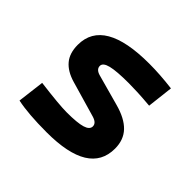

<svg xmlns="http://www.w3.org/2000/svg" viewBox="-132 -684 851 851"><g transform="rotate(45 293.0 -258.5)"><path d="M252.9 9.8Q136.7 9.8 67.9 -4.9L83.5 -131.3Q145 -123.5 187 -119.6Q229 -115.7 252.9 -115.7Q319.3 -115.7 349.1 -124.8Q378.9 -133.8 378.9 -153.8Q378.9 -174.8 348.1 -184.1L179.7 -232.9Q127.9 -248 101.8 -279.1Q75.7 -310.1 75.7 -362.3Q75.7 -527.3 359.4 -527.3Q392.6 -527.3 428.5 -524.9Q464.4 -522.5 504.4 -517.6L490.2 -395Q445.8 -398.9 412.6 -400.4Q379.4 -401.9 356.4 -401.9Q279.8 -401.9 245.4 -393.3Q210.9 -384.8 210.9 -365.2Q210.9 -343.8 240.2 -335.4L385.3 -295.4Q452.1 -277.3 485.1 -242.9Q518.1 -208.5 518.1 -153.3Q518.1 9.8 252.9 9.8Z"/></g></svg>

Font: Cascadia Mono
Style: Bold
Weight: 700
Monospace: yes
Designer: Aaron Bell
Foundry: Saja Typeworks
Version: Version 2404.023; ttfautohint (v1.8.4)